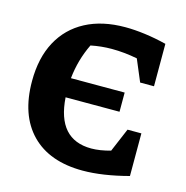

<svg xmlns="http://www.w3.org/2000/svg" viewBox="-101 -763 845 870"><g transform="rotate(15 321.0 -328.0)"><path d="M362 11Q206 11 121 -76Q36 -163 36 -322Q36 -431 77.5 -508Q119 -585 196.5 -626Q274 -667 382 -667Q425 -667 474.5 -660.5Q524 -654 576 -641V-442H511L468 -544Q406 -556 348 -556Q299 -556 250 -546Q212 -468 203 -380H455V-290H202Q215 -96 374 -96Q414 -96 464 -110L511 -221H576V-21Q455 11 362 11Z"/></g></svg>

Font: Piazzolla SC
Style: Bold
Weight: 700
Designer: Juan Pablo del Peral
Foundry: Huerta Tipografica
Version: Version 1.330